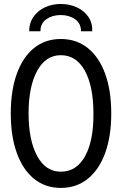

<svg xmlns="http://www.w3.org/2000/svg" viewBox="-20 -920 602 948"><path d="M280.3 7.8Q203.6 7.8 148.2 -37.1Q92.8 -82 63 -164.6Q33.2 -247.1 33.2 -360.4Q33.2 -473.1 63 -555.7Q92.8 -638.2 148.2 -682.9Q203.6 -727.5 280.3 -727.5Q357.4 -727.5 413.3 -682.9Q469.2 -638.2 499.3 -555.7Q529.3 -473.1 529.3 -360.4Q529.3 -247.1 499.3 -164.6Q469.2 -82 413.3 -37.1Q357.4 7.8 280.3 7.8ZM280.3 -72.3Q357.9 -72.3 400.1 -148.9Q442.4 -225.6 441.4 -360.4Q440.9 -496.1 398.4 -571.8Q356 -647.5 280.3 -647.5Q205.1 -647.5 163.1 -569.6Q121.1 -491.7 121.1 -360.4Q121.1 -228.5 163.1 -150.4Q205.1 -72.3 280.3 -72.3ZM279.3 -900.4Q323.2 -900.4 359.4 -883.8Q395.5 -867.2 416.3 -836.9Q437 -806.6 435.5 -765.6H379.9Q379.9 -804.7 350.6 -825.2Q321.3 -845.7 279.3 -845.7Q238.3 -845.7 209 -825.2Q179.7 -804.7 179.7 -765.6H124Q124 -806.6 145.3 -836.9Q166.5 -867.2 201.9 -883.8Q237.3 -900.4 279.3 -900.4Z"/></svg>

Font: Reddit Mono
Style: Regular
Weight: 400
Monospace: yes
Designer: Stephen Hutchings
Foundry: Reddit
Version: Version 1.014; ttfautohint (v1.8.4.7-5d5b)